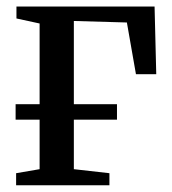

<svg xmlns="http://www.w3.org/2000/svg" viewBox="-20 -552 512 572"><path d="M28 0V-36L98 -48V-482L29 -497V-532.5H440.5L445.5 -331H385L358 -485L200 -489.5V-48L306 -36V0ZM26.5 -241.5H328.5V-195.5H26.5Z"/></svg>

Font: Merriweather 72pt
Style: Regular
Weight: 400
Version: Version 2.100